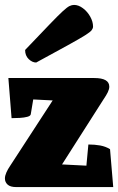

<svg xmlns="http://www.w3.org/2000/svg" viewBox="-21 -760 480 780"><path d="M45 0Q21 0 10 -10Q-1 -20 -1 -35Q-1 -46 5 -59.5Q11 -73 20 -86L193 -352L114 -356L104 -296Q103 -289 90 -285.5Q77 -282 59.5 -281Q42 -280 26 -280L13 -443H362Q423 -443 423 -408Q423 -398 417 -385.5Q411 -373 400 -357L231 -92L330 -87L338 -173Q364 -173 386 -169Q408 -165 426 -154L439 0ZM126 -506Q110 -506 95.5 -520Q81 -534 81 -557Q144 -623 179.5 -660Q215 -697 233.5 -714Q252 -731 261.5 -735.5Q271 -740 280 -740Q298 -740 316 -726.5Q334 -713 345.5 -692.5Q357 -672 357 -652Q357 -645 351.5 -637.5Q346 -630 324.5 -616.5Q303 -603 256 -577Q209 -551 126 -506Z"/></svg>

Font: Petrona Black
Style: Regular
Weight: 900
Designer: Ringo R. Seeber
Foundry: Ringo R. Seeber
Version: Version 2.001; ttfautohint (v1.8.3)